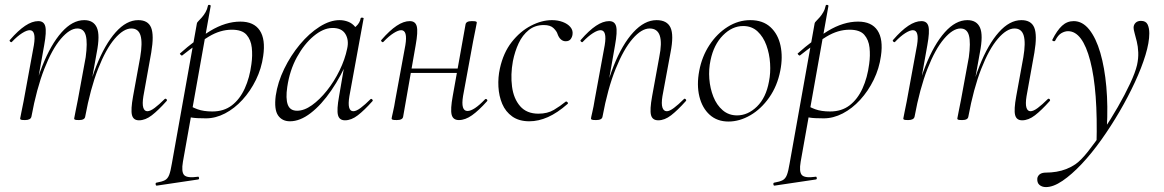

<svg xmlns="http://www.w3.org/2000/svg" viewBox="-20 -481 4739 782"><path d="M546 9Q523 9 517.5 -12.5Q512 -34 522 -89L551 -248Q561 -307 552.5 -336Q544 -365 515 -365Q483 -365 447 -323Q411 -281 379.5 -200.5Q348 -120 327 -6L317 -7Q337 -123 372 -211.5Q407 -300 451 -349.5Q495 -399 543 -399Q583 -399 595.5 -368.5Q608 -338 596 -267L564 -89Q559 -58 563.5 -43Q568 -28 580 -28Q592 -28 610 -41.5Q628 -55 650 -77Q654 -81 658 -77Q662 -73 658 -69Q625 -32 598.5 -11.5Q572 9 546 9ZM82 8Q69 8 65.5 6.5Q62 5 62 2Q62 -1 67 -23.5Q72 -46 76 -68L118 -297Q128 -358 101 -358Q89 -358 70 -346Q51 -334 29 -311Q26 -307 21.5 -311.5Q17 -316 21 -319Q54 -357 82.5 -376Q111 -395 136 -395Q159 -395 164.5 -373.5Q170 -352 160 -297L108 -6Q105 8 82 8ZM302 8Q289 8 285.5 6.5Q282 5 282 2Q282 -1 287.5 -26.5Q293 -52 297 -74L329 -248Q337 -307 329.5 -336Q322 -365 295 -365Q264 -365 228 -323Q192 -281 160.5 -200.5Q129 -120 108 -6L97 -7Q117 -123 152 -211.5Q187 -300 231 -349.5Q275 -399 323 -399Q361 -399 374.5 -368.5Q388 -338 374 -267L327 -6Q325 8 302 8Z M619 275Q615 276 614 270Q613 264 617 263Q640 259 651.5 253Q663 247 669 231.5Q675 216 680 185L782 -386Q782 -389 788 -395Q794 -401 802 -410Q810 -419 817 -431Q824 -443 827 -458Q828 -462 833.5 -461Q839 -460 838 -456L725 178Q718 219 730 232Q742 245 785 239Q789 237 790.5 243Q792 249 787 250ZM819 1Q779 1 762 -2Q745 -5 731 -8L741 -58Q760 -45 784.5 -36Q809 -27 845 -27Q892 -27 924.5 -52Q957 -77 977 -121Q997 -165 1004 -220Q1009 -255 1005.5 -287Q1002 -319 984 -339.5Q966 -360 924 -360Q877 -360 830.5 -332Q784 -304 722 -255Q719 -254 715 -258.5Q711 -263 714 -264Q773 -317 836 -355Q899 -393 959 -393Q1014 -393 1038 -357Q1062 -321 1052 -253Q1045 -202 1022.5 -156Q1000 -110 967.5 -74.5Q935 -39 896.5 -19Q858 1 819 1Z M1161 13Q1129 13 1112.5 -11Q1096 -35 1103 -91Q1111 -146 1137.5 -200.5Q1164 -255 1201.5 -300Q1239 -345 1281.5 -372Q1324 -399 1363 -399Q1381 -399 1398 -392.5Q1415 -386 1427 -371Q1439 -356 1441 -332L1403 -357Q1414 -359 1430 -373.5Q1446 -388 1449 -407Q1451 -410 1456.5 -409Q1462 -408 1461 -406L1403 -89Q1393 -28 1419 -28Q1431 -28 1449 -41.5Q1467 -55 1489 -77Q1492 -80 1496 -76Q1500 -72 1497 -69Q1464 -32 1437.5 -11.5Q1411 9 1385 9Q1362 9 1356.5 -12.5Q1351 -34 1361 -89L1385 -229L1401 -246Q1370 -172 1329.5 -113Q1289 -54 1245.5 -20.5Q1202 13 1161 13ZM1190 -30Q1219 -30 1250.5 -52.5Q1282 -75 1311.5 -112Q1341 -149 1363 -194Q1385 -239 1394 -283Q1402 -318 1386.5 -343Q1371 -368 1332 -367Q1296 -366 1257.5 -334Q1219 -302 1189.5 -248.5Q1160 -195 1150 -127Q1143 -80 1152 -55Q1161 -30 1190 -30Z M1596 8Q1583 8 1579 6.5Q1575 5 1575 2Q1575 -1 1580.5 -24.5Q1586 -48 1590 -74L1631 -297Q1641 -358 1614 -358Q1602 -358 1583 -346Q1564 -334 1542 -311Q1539 -307 1534.5 -311.5Q1530 -316 1534 -319Q1567 -357 1595.5 -376Q1624 -395 1649 -395Q1672 -395 1677.5 -373.5Q1683 -352 1673 -297L1622 -6Q1620 8 1596 8ZM1631 -184 1635 -202H1865L1862 -184ZM1849 8Q1825 8 1819.5 -14Q1814 -36 1824 -90L1876 -381Q1878 -395 1901 -395Q1915 -395 1918.5 -393.5Q1922 -392 1922 -389Q1922 -386 1917 -363Q1912 -340 1907 -313L1866 -90Q1856 -29 1884 -29Q1910 -29 1955 -76Q1959 -80 1963 -76Q1967 -72 1963 -68Q1930 -31 1902.5 -11.5Q1875 8 1849 8Z M2136 13Q2094 13 2066.5 -6.5Q2039 -26 2025.5 -58Q2012 -90 2010 -128Q2008 -166 2016 -202Q2030 -266 2064 -309.5Q2098 -353 2142 -376Q2186 -399 2228 -399Q2252 -399 2272 -391.5Q2292 -384 2303 -371Q2314 -358 2312 -342Q2311 -331 2304.5 -322Q2298 -313 2284 -313Q2273 -313 2264.5 -320.5Q2256 -328 2251 -342Q2248 -353 2235 -366Q2222 -379 2195 -379Q2159 -379 2133.5 -358.5Q2108 -338 2092.5 -305Q2077 -272 2069 -232Q2059 -177 2065.5 -128Q2072 -79 2098.5 -48.5Q2125 -18 2173 -18Q2210 -18 2236 -33.5Q2262 -49 2284 -67Q2287 -69 2291 -65Q2295 -61 2292 -58Q2250 -21 2211.5 -4Q2173 13 2136 13Z M2661 9Q2637 9 2631.5 -12.5Q2626 -34 2636 -89L2665 -248Q2689 -365 2626 -365Q2593 -365 2556.5 -323Q2520 -281 2487.5 -200.5Q2455 -120 2434 -6L2423 -7Q2444 -123 2479 -211.5Q2514 -300 2559.5 -349.5Q2605 -399 2654 -399Q2697 -399 2711 -368.5Q2725 -338 2711 -267L2678 -89Q2673 -58 2678 -43Q2683 -28 2696 -28Q2707 -28 2725 -41.5Q2743 -55 2765 -77Q2768 -81 2772.5 -77Q2777 -73 2773 -69Q2740 -32 2713.5 -11.5Q2687 9 2661 9ZM2408 8Q2395 8 2391 6.5Q2387 5 2387 2Q2387 -1 2392.5 -24.5Q2398 -48 2402 -74L2443 -297Q2453 -358 2426 -358Q2414 -358 2395 -346Q2376 -334 2354 -311Q2351 -307 2346.5 -311.5Q2342 -316 2346 -319Q2379 -357 2407.5 -376Q2436 -395 2461 -395Q2484 -395 2489.5 -373.5Q2495 -352 2485 -297L2434 -6Q2432 8 2408 8Z M2947 14Q2901 14 2870.5 -13.5Q2840 -41 2828.5 -88Q2817 -135 2828 -193Q2839 -251 2869.5 -297.5Q2900 -344 2943.5 -371.5Q2987 -399 3036 -399Q3087 -399 3118 -370.5Q3149 -342 3159 -295Q3169 -248 3158 -193Q3146 -131 3113 -84Q3080 -37 3036 -11.5Q2992 14 2947 14ZM2982 -11Q3026 -11 3063 -47Q3100 -83 3112 -149Q3119 -184 3116.5 -223Q3114 -262 3101.5 -296.5Q3089 -331 3065.5 -353Q3042 -375 3007 -375Q2962 -375 2924.5 -337Q2887 -299 2874 -236Q2866 -199 2869 -160Q2872 -121 2885.5 -87Q2899 -53 2923.5 -32Q2948 -11 2982 -11Z M3135 275Q3131 276 3130 270Q3129 264 3133 263Q3156 259 3167.5 253Q3179 247 3185 231.5Q3191 216 3196 185L3298 -386Q3298 -389 3304 -395Q3310 -401 3318 -410Q3326 -419 3333 -431Q3340 -443 3343 -458Q3344 -462 3349.5 -461Q3355 -460 3354 -456L3241 178Q3234 219 3246 232Q3258 245 3301 239Q3305 237 3306.5 243Q3308 249 3303 250ZM3335 1Q3295 1 3278 -2Q3261 -5 3247 -8L3257 -58Q3276 -45 3300.5 -36Q3325 -27 3361 -27Q3408 -27 3440.5 -52Q3473 -77 3493 -121Q3513 -165 3520 -220Q3525 -255 3521.5 -287Q3518 -319 3500 -339.5Q3482 -360 3440 -360Q3393 -360 3346.5 -332Q3300 -304 3238 -255Q3235 -254 3231 -258.5Q3227 -263 3230 -264Q3289 -317 3352 -355Q3415 -393 3475 -393Q3530 -393 3554 -357Q3578 -321 3568 -253Q3561 -202 3538.5 -156Q3516 -110 3483.5 -74.5Q3451 -39 3412.5 -19Q3374 1 3335 1Z M4143 9Q4120 9 4114.5 -12.5Q4109 -34 4119 -89L4148 -248Q4158 -307 4149.5 -336Q4141 -365 4112 -365Q4080 -365 4044 -323Q4008 -281 3976.5 -200.5Q3945 -120 3924 -6L3914 -7Q3934 -123 3969 -211.5Q4004 -300 4048 -349.5Q4092 -399 4140 -399Q4180 -399 4192.5 -368.5Q4205 -338 4193 -267L4161 -89Q4156 -58 4160.5 -43Q4165 -28 4177 -28Q4189 -28 4207 -41.5Q4225 -55 4247 -77Q4251 -81 4255 -77Q4259 -73 4255 -69Q4222 -32 4195.5 -11.5Q4169 9 4143 9ZM3679 8Q3666 8 3662.5 6.5Q3659 5 3659 2Q3659 -1 3664 -23.5Q3669 -46 3673 -68L3715 -297Q3725 -358 3698 -358Q3686 -358 3667 -346Q3648 -334 3626 -311Q3623 -307 3618.5 -311.5Q3614 -316 3618 -319Q3651 -357 3679.5 -376Q3708 -395 3733 -395Q3756 -395 3761.5 -373.5Q3767 -352 3757 -297L3705 -6Q3702 8 3679 8ZM3899 8Q3886 8 3882.5 6.5Q3879 5 3879 2Q3879 -1 3884.5 -26.5Q3890 -52 3894 -74L3926 -248Q3934 -307 3926.5 -336Q3919 -365 3892 -365Q3861 -365 3825 -323Q3789 -281 3757.5 -200.5Q3726 -120 3705 -6L3694 -7Q3714 -123 3749 -211.5Q3784 -300 3828 -349.5Q3872 -399 3920 -399Q3958 -399 3971.5 -368.5Q3985 -338 3971 -267L3924 -6Q3922 8 3899 8Z M4240 281Q4224 281 4213.5 272Q4203 263 4205 244Q4211 222 4240 222Q4261 222 4282.5 218.5Q4304 215 4324 207Q4344 199 4360 188Q4382 173 4411 136.5Q4440 100 4472 52.5Q4504 5 4533 -45.5Q4562 -96 4583 -141Q4604 -186 4611 -216Q4617 -243 4616 -267.5Q4615 -292 4610 -312Q4605 -332 4601 -346.5Q4597 -361 4597 -368Q4597 -380 4605 -388Q4613 -396 4627 -396Q4647 -396 4654 -381.5Q4661 -367 4661 -345Q4661 -308 4645.5 -257Q4630 -206 4602.5 -146.5Q4575 -87 4540 -27Q4505 33 4465.5 88.5Q4426 144 4385.5 187Q4345 230 4307.5 255.5Q4270 281 4240 281ZM4446 108Q4452 -112 4420.5 -233Q4389 -354 4330 -354Q4317 -354 4303 -346Q4289 -338 4278 -316Q4276 -312 4270.5 -313.5Q4265 -315 4266 -319Q4285 -357 4305.5 -376Q4326 -395 4353 -395Q4389 -395 4416.5 -360.5Q4444 -326 4461.5 -266Q4479 -206 4486 -127.5Q4493 -49 4488 40Z"/></svg>

Font: Cormorant Light
Style: Italic
Weight: 300
Italic angle: -10°
Designer: Christian Thalmann (Catharsis Fonts)
Foundry: Catharsis Fonts
Version: Version 4.000